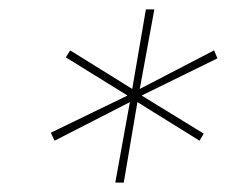

<svg xmlns="http://www.w3.org/2000/svg" viewBox="-20 -748 482 408"><path d="M308 -728 277 -559 435 -641 442 -624 281 -545 413 -464 404 -449 272 -531 243 -360H225L256 -531L96 -449L88 -466L251 -545L120 -626L129 -641L261 -559L290 -728Z"/></svg>

Font: Poppins Thin
Style: Italic
Weight: 250
Italic angle: -10°
Designer: Ninad Kale (Devanagari), Jonny Pinhorn (Latin)
Foundry: Indian Type Foundry
Version: Version 3.200;PS 1.000;hotconv 16.6.54;makeotf.lib2.5.65590